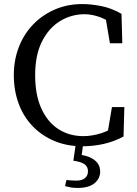

<svg xmlns="http://www.w3.org/2000/svg" viewBox="-20 -705 672 945"><path d="M341 86 354 -3H390L380 77L360 56Q390 57 415.5 66.5Q441 76 457 94Q473 112 473 140Q473 174 445 197Q417 220 362 220Q341 220 325.5 217Q310 214 300 211L307 181Q319 182 330.5 183Q342 184 355 184Q384 184 398.5 171.5Q413 159 413 138Q413 115 395.5 103Q378 91 341 86ZM390 -35Q433 -35 479 -49.5Q525 -64 568 -99V-44L506 -30L531 -178H592L588 -33Q541 -8 490 3.5Q439 15 386 15Q310 15 248 -11Q186 -37 141 -83.5Q96 -130 72 -194.5Q48 -259 48 -335Q48 -410 73 -474Q98 -538 143.5 -585Q189 -632 250.5 -658.5Q312 -685 385 -685Q426 -685 476.5 -675.5Q527 -666 578 -637L582 -492H521L496 -640L558 -626V-565Q515 -605 474 -620Q433 -635 397 -635Q330 -635 274.5 -600.5Q219 -566 186 -499.5Q153 -433 153 -335Q153 -238 183.5 -171Q214 -104 267.5 -69.5Q321 -35 390 -35Z"/></svg>

Font: Adobe Variable Font Prototype
Style: Regular
Weight: 389
Designer: Frank Grießhammer
Foundry: Adobe
Version: Version 1.004;hotconv 1.0.113;makeotfexe 2.5.65598